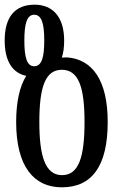

<svg xmlns="http://www.w3.org/2000/svg" viewBox="-25 -790 521 820"><path d="M239 10C368 10 435 -81 435 -269C435 -448 369 -537 261 -545C254 -545 246 -544 239 -544C246 -564 249 -589 249 -617C249 -719 199 -770 123 -770C40 -770 -5 -719 -5 -617C-5 -528 29 -478 87 -466C59 -421 44 -355 44 -269C44 -81 118 10 239 10ZM121 -507C90 -507 79 -545 79 -617C79 -689 90 -727 121 -727C153 -727 164 -689 164 -617C164 -545 153 -507 121 -507ZM240 -42C169 -42 143 -121 143 -269C143 -417 168 -492 239 -492C311 -492 336 -417 336 -269C336 -121 312 -42 240 -42Z"/></svg>

Font: Noto Serif Georgian ExtraCondensed Semi
Style: Regular
Weight: 600
Width: 3
Designer: Monotype Design Team
Foundry: Monotype Imaging Inc.
Version: Version 1.901